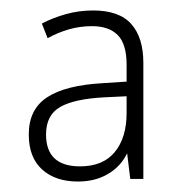

<svg xmlns="http://www.w3.org/2000/svg" viewBox="-20 -742 348 367"><path d="M158 -722Q208 -722 231 -696Q254 -670 254 -622V-400H229L223 -449Q211 -424 186.5 -409.5Q162 -395 129 -395Q86 -395 60.5 -418Q35 -441 35 -485Q35 -533 70 -556Q105 -579 176 -583L222 -586V-618Q222 -658 205 -675Q188 -692 156 -692Q133 -692 112 -686Q91 -680 71 -669L60 -697Q81 -708 106 -715Q131 -722 158 -722ZM180 -556Q122 -553 95 -537.5Q68 -522 68 -485Q68 -424 133 -424Q177 -424 199.5 -451.5Q222 -479 222 -526V-558Z"/></svg>

Font: Noto Sans Gurmukhi SemiCondensed ExtraLight
Style: Regular
Weight: 200
Width: 4
Designer: Jelle Bosma - Monotype Design Team
Foundry: Monotype Imaging Inc.
Version: Version 2.004; ttfautohint (v1.8.4.7-5d5b)